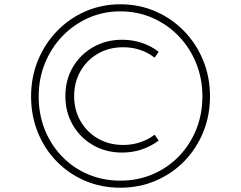

<svg xmlns="http://www.w3.org/2000/svg" viewBox="-20 -860 1124 896"><path d="M541.5 16Q453 16 377.2 -16.2Q301.5 -48.5 244.8 -106.5Q188 -164.5 156.5 -242.2Q125 -320 125 -410Q125 -500 157 -578Q189 -656 246 -715Q303 -774 378.8 -807Q454.5 -840 541.5 -840Q629.5 -840 705.5 -807Q781.5 -774 838.8 -715.2Q896 -656.5 928 -578.5Q960 -500.5 960 -410Q960 -320.5 928.2 -243Q896.5 -165.5 839.5 -107.2Q782.5 -49 706.2 -16.5Q630 16 541.5 16ZM541.5 -17Q623 -17 692.5 -46.8Q762 -76.5 814.2 -130Q866.5 -183.5 895.5 -255.2Q924.5 -327 924.5 -410Q924.5 -493.5 895.2 -565.5Q866 -637.5 813.5 -691.8Q761 -746 691.5 -776.5Q622 -807 541.5 -807Q462 -807 393 -776.5Q324 -746 271.5 -691.5Q219 -637 189.8 -565Q160.5 -493 160.5 -410Q160.5 -326 189.2 -254.5Q218 -183 269.8 -129.5Q321.5 -76 391 -46.5Q460.5 -17 541.5 -17ZM550 -148Q474.5 -148 414.5 -182.5Q354.5 -217 319.8 -276.8Q285 -336.5 285 -411Q285 -486.5 319.5 -545.8Q354 -605 414.2 -639.8Q474.5 -674.5 550.5 -674.5Q598.5 -674.5 642.5 -659.8Q686.5 -645 720.5 -618L701.5 -591Q639 -639.5 554 -639.5Q489 -639.5 437.2 -609.8Q385.5 -580 355.8 -528.2Q326 -476.5 326 -411Q326 -346.5 355.8 -294.8Q385.5 -243 437.5 -213.2Q489.5 -183.5 555 -183.5Q596 -183.5 634.2 -196Q672.5 -208.5 701.5 -231.5L720.5 -204Q644.5 -148 550 -148Z"/></svg>

Font: Spartan Thin ExtraLight
Style: Regular
Weight: 250
Version: Version 1.004